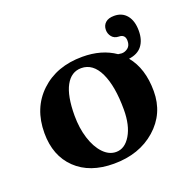

<svg xmlns="http://www.w3.org/2000/svg" viewBox="-105 -664 791 782"><g transform="rotate(-20 290.5 -273.0)"><path d="M268.1 -401.9Q224.6 -401.9 200.7 -358.2Q176.8 -314.5 176.8 -229Q176.8 -175.3 190.9 -130.4Q205.1 -85.4 230.2 -58.8Q255.4 -32.2 286.1 -32.2Q324.2 -32.2 349.1 -74Q374 -115.7 374 -184.1Q374 -285.6 346.4 -343.8Q318.8 -401.9 268.1 -401.9ZM464.8 -371.1Q514.2 -311.5 514.2 -212.9Q514.2 -115.7 442.9 -53Q371.6 9.8 261.2 9.8Q157.2 9.8 97.2 -47.9Q37.1 -105.5 37.1 -204.1Q37.1 -312 106.7 -377.9Q176.3 -443.8 288.1 -443.8Q371.6 -443.8 429.2 -403.8Q440.9 -401.9 444.8 -401.9Q459 -401.9 471.4 -411.6Q483.9 -421.4 483.9 -441.9Q483.9 -470.2 456.1 -470.2Q437 -470.7 426.5 -483.6Q416 -496.6 416 -513.2Q416 -532.7 429 -544.4Q441.9 -556.2 466.8 -556.2Q501.5 -556.2 521.2 -532Q541 -507.8 541 -464.8Q541 -425.3 522.2 -400.6Q503.4 -376 464.8 -371.1Z"/></g></svg>

Font: Common Serif
Style: Bold
Weight: 700
Designer: Philipp H. Poll, Khaled Hosny
Foundry: Stefan Peev, Context Ltd.
Version: Version 1.026